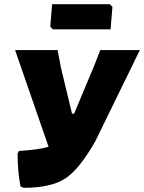

<svg xmlns="http://www.w3.org/2000/svg" viewBox="-20 -886 688 917"><path d="M505 -866 517 -853 508 -746H232L220 -759L229 -866ZM64 -152 70 -165Q166 -171 212 -185L52 -647H255L271 -563L324 -343H334L431 -575L459 -647H648L436 -213Q359 -77 291 -33Q223 11 93 11L78 5Q64 -68 64 -152Z"/></svg>

Font: Alegreya Sans Black
Style: Italic
Weight: 900
Italic angle: -7°
Designer: Juan Pablo del Peral
Foundry: Huerta Tipografica
Version: Version 2.007